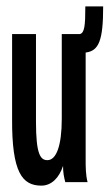

<svg xmlns="http://www.w3.org/2000/svg" viewBox="-20 -572 353 603"><path d="M110 11C142 11 166 -14 178 -51C178 -29 181 -16 185 0H255C249 -24 249 -47 249 -72V-407C291 -412 304 -446 304 -552H248C248 -489 245 -469 231 -465H174V-199C174 -115 157 -69 129 -69C107 -69 93 -87 93 -190V-465H18V-199C17 -30 50 11 110 11Z"/></svg>

Font: Inconsolata ExtraCondensed
Style: Bold
Weight: 700
Width: 2
Monospace: yes
Designer: Raph Levien, Cyreal, Brenton Simpson
Foundry: Raph Levien, Cyreal, Google
Version: Version 3.100